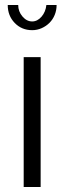

<svg xmlns="http://www.w3.org/2000/svg" viewBox="-20 -750 258 770"><path d="M75 0V-521H143V0ZM109 -664Q130 -664 146.5 -683Q163 -702 166 -730H207Q207 -709 199.5 -690.5Q192 -672 178.5 -658.5Q165 -645 147 -637Q129 -629 109 -629Q67 -629 39 -658Q11 -687 11 -730H53Q53 -704 70 -684Q87 -664 109 -664Z"/></svg>

Font: Oxford Sans
Style: Regular
Weight: 400
Designer: Matt McInerney, Pablo Impallari, Rodrigo Fuenzalida
Foundry: Matt McInerney, Pablo Impallari, Rodrigo Fuenzalida
Version: Version 3.000g; ttfautohint (v1.5) -l 8 -r 28 -G 28 -x 14 -D